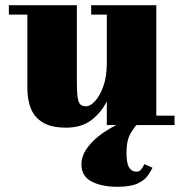

<svg xmlns="http://www.w3.org/2000/svg" viewBox="-20 -480 704 737"><path d="M565.5 164Q558.5 178 546.5 195Q534.5 212 507.8 224.5Q481 237 430.5 237Q370 237 331.2 216.5Q292.5 196 292.5 151Q292.5 121 311.2 93Q330 65 360.5 41.2Q391 17.5 426.8 0Q462.5 -17.5 496.5 -27L505.5 -1Q498 4 481.8 31.2Q465.5 58.5 465.5 106Q465.5 146.5 475.5 162.8Q485.5 179 503.5 179Q515.5 179 521.8 170.5Q528 162 534.5 150ZM275 -460V-168Q275 -126 278.2 -105.5Q281.5 -85 289.2 -78.5Q297 -72 311 -72Q326.5 -72 345 -92Q363.5 -112 376.8 -149.2Q390 -186.5 390 -238V-424H330V-460H580V-36H650V0H390V-91Q369 -48.5 331 -19.2Q293 10 234 10Q177 10 144.5 -9.8Q112 -29.5 98.5 -63.5Q85 -97.5 85 -141V-424H14V-460Z"/></svg>

Font: Bodoni* 06pt Fatface
Style: Regular
Weight: 900
Version: Version 2.3